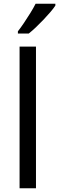

<svg xmlns="http://www.w3.org/2000/svg" viewBox="-20 -1010 317 1030"><path d="M173 0H85V-760H173ZM277 -980Q268 -966 251 -946Q234 -926 213.5 -904.5Q193 -883 172.5 -863.5Q152 -844 134 -830H76V-842Q91 -861 108.5 -887Q126 -913 143 -940.5Q160 -968 171 -990H277Z"/></svg>

Font: Noto Sans Adlam Unjoined
Style: Regular
Weight: 400
Designer: Mark Jamra, Neil Patel
Foundry: JamraPatel LLC
Version: Version 3.001